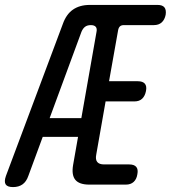

<svg xmlns="http://www.w3.org/2000/svg" viewBox="-61 -750 694 780"><path d="M236 -80 331 -620Q334 -634 328 -641Q322 -648 308 -648Q294 -648 285 -641.5Q276 -635 270 -621L54 -35Q46 -12 30.5 -1Q15 10 -8 10Q-31 10 -38 -1Q-45 -12 -37 -35L194 -652Q208 -692 235.5 -711Q263 -730 304 -730H579Q599 -730 607 -720Q615 -710 612 -690Q608 -670 596 -659Q584 -648 564 -648H442Q432 -648 426.5 -643Q421 -638 419 -628L382 -420H499Q519 -420 527.5 -410Q536 -400 532 -380Q528 -360 516.5 -349Q505 -338 485 -338H368L330 -122Q326 -102 334 -92Q342 -82 362 -82H464Q484 -82 492.5 -72Q501 -62 497 -42Q494 -22 482 -11Q470 0 450 0H302Q261 0 245 -19.5Q229 -39 236 -80ZM315 -270 301 -194H58L91 -270Z"/></svg>

Font: Maple Mono
Style: Italic
Weight: 400
Italic angle: -10°
Monospace: yes
Designer: subframe7536
Version: Version 7.300